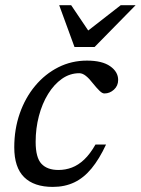

<svg xmlns="http://www.w3.org/2000/svg" viewBox="-20 -724 552 754"><path d="M291.5 -436.5Q254.5 -436.5 223.2 -414.5Q192 -392.5 168.8 -354.8Q145.5 -317 132.8 -268.5Q120 -220 120 -167Q120 -105 142.8 -80.8Q165.5 -56.5 209.5 -56.5Q237 -56.5 262.2 -66Q287.5 -75.5 310.8 -97.5Q334 -119.5 355 -156.5H396.5Q370 -99.5 339.5 -62.5Q309 -25.5 271.8 -7.8Q234.5 10 187.5 10Q113.5 10 74.8 -28.2Q36 -66.5 36 -145.5Q36 -216.5 57.5 -278.2Q79 -340 118 -386.8Q157 -433.5 209 -459.8Q261 -486 321.5 -486Q381 -486 412.5 -464Q444 -442 444 -410Q444 -387 427.5 -372Q411 -357 390.5 -357Q382 -356.5 370.8 -367.5Q359.5 -378.5 345 -396.5Q330.5 -415.5 317.2 -426Q304 -436.5 291.5 -436.5ZM512.5 -703.5 351.5 -539.5H272.5L212.5 -703.5H259.5L333 -594.5H314L454 -703.5Z"/></svg>

Font: Newsreader 11pt
Style: Italic
Weight: 400
Italic angle: -17°
Version: Version 1.003